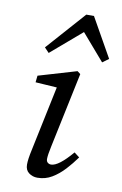

<svg xmlns="http://www.w3.org/2000/svg" viewBox="-81 -731 500 789"><g transform="rotate(10 169.0 -336.5)"><path d="M81 -35Q81 -46 83 -61Q85 -76 91 -103L149 -380L165 -367L57 -374L60 -402L219 -449L232 -439L166 -125Q162 -107 160 -93.5Q158 -80 158 -72Q158 -62 164 -57Q170 -52 178 -52Q209 -52 265 -118L287 -101Q267 -73 243.5 -47.5Q220 -22 192.5 -5.5Q165 11 132 11Q112 11 96.5 -0.5Q81 -12 81 -35ZM312 -502 198 -634H243L89 -502L70 -522L214 -684H246L338 -521Z"/></g></svg>

Font: Lisu Bosa Light
Style: Italic
Weight: 300
Italic angle: -19°
Designer: David Morse, Annie Olsen, Victor Gaultney, Frank Grießhammer (Latin)
Foundry: SIL International
Version: Version 2.000